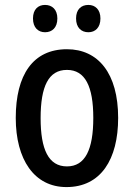

<svg xmlns="http://www.w3.org/2000/svg" viewBox="-20 -750 543 780"><path d="M114 -675C114 -638 135 -619 163 -619C192 -619 213 -638 213 -675C213 -711 192 -730 163 -730C135 -730 114 -712 114 -675ZM289 -675C289 -638 310 -619 339 -619C367 -619 388 -638 388 -675C388 -711 367 -730 339 -730C310 -730 289 -712 289 -675ZM460 -271C460 -452 379 -550 252 -550C114 -550 44 -446 44 -271C44 -102 119 10 250 10C390 10 460 -103 460 -271ZM145 -270C145 -399 177 -466 252 -466C326 -466 359 -399 359 -271C359 -142 326 -74 252 -74C177 -74 145 -143 145 -270Z"/></svg>

Font: Noto Sans Armenian Condensed Medium
Style: Regular
Weight: 500
Width: 3
Designer: Monotype Design Team
Foundry: Monotype Imaging Inc.
Version: Version 2.008